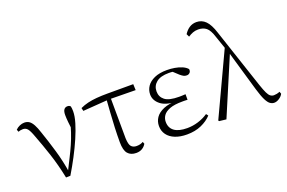

<svg xmlns="http://www.w3.org/2000/svg" viewBox="-102 -1155 2276 1525"><g transform="rotate(-20 1035.5 -393.0)"><path d="M238 6Q215 -107 183 -204Q151 -301 119 -384Q100 -437 85 -454.5Q70 -472 47 -472Q24 -472 8 -464L0 -484Q14 -499 34.5 -508Q55 -517 74 -517Q99 -517 116 -505Q133 -493 147.5 -466.5Q162 -440 176 -396Q205 -313 233 -217.5Q261 -122 276 -24H263L269 -34Q296 -88 319 -133.5Q342 -179 361.5 -223Q381 -267 397.5 -316.5Q414 -366 429 -427L415 -311Q408 -366 404.5 -402Q401 -438 401 -462Q401 -493 411.5 -507.5Q422 -522 441 -522Q451 -522 457 -519Q463 -516 467 -511Q469 -501 470 -491Q471 -481 471 -469Q471 -428 454.5 -373Q438 -318 410.5 -254.5Q383 -191 348 -124.5Q313 -58 275 5Z M548 -444 542 -470Q574 -485 608 -493Q642 -501 683 -504.5Q724 -508 777 -508H993L995 -457L767 -460ZM830 14Q784 14 759.5 -14.5Q735 -43 735 -111Q735 -170 737.5 -232.5Q740 -295 744.5 -358Q749 -421 753 -481H787L789 -125Q791 -71 807 -54Q823 -37 851 -37Q868 -37 881.5 -40.5Q895 -44 907 -51L914 -33Q901 -11 880 1.5Q859 14 830 14Z M1259 14Q1202 14 1159.5 -3Q1117 -20 1094 -51.5Q1071 -83 1071 -125Q1071 -164 1092.5 -195.5Q1114 -227 1160 -246.5Q1206 -266 1279 -267V-259Q1181 -262 1136 -298Q1091 -334 1091 -385Q1091 -422 1112 -453Q1133 -484 1175.5 -503Q1218 -522 1282 -522Q1315 -522 1347 -516.5Q1379 -511 1406.5 -499.5Q1434 -488 1451 -469Q1454 -450 1443.5 -439Q1433 -428 1418 -428Q1403 -428 1392 -433.5Q1381 -439 1364 -453L1309 -504L1363 -502L1367 -485Q1342 -490 1325 -492.5Q1308 -495 1288 -495Q1218 -495 1182.5 -466Q1147 -437 1147 -390Q1147 -344 1182 -316.5Q1217 -289 1302 -289Q1313 -289 1325.5 -289.5Q1338 -290 1356 -291V-244Q1338 -245 1329.5 -245Q1321 -245 1313 -245Q1244 -245 1205 -230Q1166 -215 1149.5 -191Q1133 -167 1133 -138Q1133 -87 1169.5 -60Q1206 -33 1278 -33Q1325 -33 1370.5 -47Q1416 -61 1455 -87L1468 -70Q1434 -33 1381 -9.5Q1328 14 1259 14Z M1533 1 1529 -6 1781 -544 1804 -489 1593 8ZM1996 14Q1979 14 1962.5 3Q1946 -8 1929.5 -40.5Q1913 -73 1894 -137L1792 -487L1789 -490L1739 -635Q1720 -697 1693 -718.5Q1666 -740 1625 -740Q1600 -740 1579.5 -732Q1559 -724 1539 -711L1527 -736Q1547 -767 1573 -783.5Q1599 -800 1632 -800Q1677 -800 1709 -768Q1741 -736 1764 -663L1932 -159Q1948 -112 1960 -87Q1972 -62 1985 -52.5Q1998 -43 2014 -43Q2023 -43 2037 -45.5Q2051 -48 2064 -54L2071 -35Q2061 -15 2039 -0.5Q2017 14 1996 14Z"/></g></svg>

Font: Noto Serif TC
Style: Regular
Weight: 200
Designer: Ryoko NISHIZUKA 西塚涼子 (kana & ideographs); Frank Grießhammer (Latin, Greek & Cyrillic); Wenlong ZHANG 张文龙 (bopomofo); San
Foundry: Adobe
Version: Version 2.001;hotconv 1.1.0;makeotfexe 2.6.0